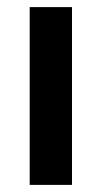

<svg xmlns="http://www.w3.org/2000/svg" viewBox="-20 -520 282 540"><path d="M63.5 -500H182.5V0H63.5Z"/></svg>

Font: Haskoy
Style: Regular
Weight: 400
Designer: Ertekin Erdin
Foundry: Ertekin Erdin
Version: Version 1.500